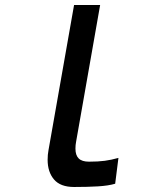

<svg xmlns="http://www.w3.org/2000/svg" viewBox="-20 -746 640 766"><path d="M379.5 -726 283.5 -180Q281 -167.5 281 -153Q281 -126.5 294 -113.8Q307 -101 335 -101Q372 -101 398 -104.5Q424 -108 452.5 -116L439.5 -13Q412.5 -5 371.2 -2.5Q330 0 275.5 0Q221 0 195.5 -30Q170 -60 170 -108.5Q170 -129 173.5 -147L275.5 -726Z"/></svg>

Font: JuliaMono Italic
Style: Regular
Weight: 400
Italic angle: -9°
Monospace: yes
Designer: cormullion
Foundry: corm
Version: Version 0.049; ttfautohint (v1.8.4)